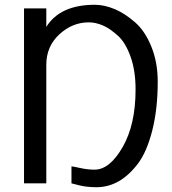

<svg xmlns="http://www.w3.org/2000/svg" viewBox="-20 -764 717 800"><path d="M381.8 16.1Q362.8 16.1 340.8 13.7Q330.1 12.7 310.5 8.3Q301.8 6.3 289.6 2.9Q279.3 0 277.8 0V-70.8Q283.2 -70.8 314 -64Q344.7 -57.1 374 -57.1Q437 -57.1 491.2 -151.4Q544.9 -245.1 544.9 -391.1Q544.9 -468.8 524.4 -526.9Q503.4 -585.9 472.2 -614.3Q438 -645.5 409.2 -657.7Q378.4 -670.9 350.1 -670.9Q281.7 -670.9 227.5 -621.1Q172.9 -570.8 172.9 -494.1V0H80.1V-729H172.9V-651.9Q230.5 -744.1 375 -744.1Q415 -744.1 459 -725.6Q500.5 -708 543 -670.9Q584 -635.3 610.4 -570.3Q637.2 -504.9 637.2 -423.8Q637.2 -309.1 614.3 -219.7Q591.3 -129.9 554.2 -81.5Q516.1 -31.7 473.1 -7.8Q430.2 16.1 381.8 16.1Z"/></svg>

Font: Miedinger*
Style: Book
Weight: 400
Version: Version 001.000